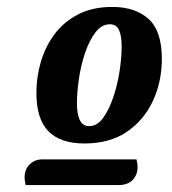

<svg xmlns="http://www.w3.org/2000/svg" viewBox="-20 -694 496 554"><path d="M224 -280Q154 -280 119.5 -315.5Q85 -351 85 -426Q85 -472 98 -516Q111 -560 137.5 -595.5Q164 -631 205.5 -652.5Q247 -674 304 -674Q370 -674 408.5 -639.5Q447 -605 447 -524Q447 -459 421.5 -403.5Q396 -348 346.5 -314Q297 -280 224 -280ZM237 -330Q260 -330 277 -353Q294 -376 306.5 -412.5Q319 -449 325 -488.5Q331 -528 331 -561Q331 -590 323.5 -607Q316 -624 297 -624Q273 -624 255 -600Q237 -576 225 -540Q213 -504 207.5 -465Q202 -426 202 -397Q202 -330 237 -330ZM54 -160Q53 -166 52 -171Q51 -176 51 -183Q51 -205 65.5 -219.5Q80 -234 101 -234H374Q375 -228 376 -223Q377 -218 377 -212Q377 -190 363 -175Q349 -160 321 -160Z"/></svg>

Font: Sansita Swashed SemiBold
Style: Regular
Weight: 600
Designer: Pablo Cosgaya
Foundry: Omnibus-Type
Version: Version 1.003; ttfautohint (v1.8.3)